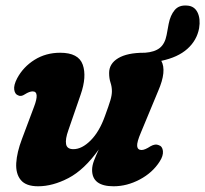

<svg xmlns="http://www.w3.org/2000/svg" viewBox="-20 -656 735 688"><path d="M548.5 -136Q562 -132 563.8 -114.8Q565.5 -97.5 552 -77Q526.5 -37 480.8 -12.8Q435 11.5 387 11.5Q310 11.5 310 -47Q310 -62.5 317 -80.8Q324 -99 334 -120.5Q282 -47.5 225.5 -18Q169 11.5 116.5 11.5Q73 11.5 54.5 -11Q36 -33.5 38.2 -71.8Q40.5 -110 58.5 -157.5L102 -273.5Q123 -328.5 97 -328.5Q85.5 -328.5 69 -318Q55 -308.5 44.5 -314.5Q33.5 -318.5 31 -334.5Q28.5 -350.5 41.5 -375.5Q63.5 -416.5 104 -441.8Q144.5 -467 195.5 -467Q261.5 -467 276.5 -424.2Q291.5 -381.5 269 -317L225 -189.5Q213.5 -157.5 216.8 -139.5Q220 -121.5 243 -121.5Q273.5 -121.5 304.8 -152.8Q336 -184 356 -240Q370 -278 375.5 -296.5Q381 -315 381 -329Q381 -345 376 -360Q371 -375 371 -394.5Q371 -428 403.5 -447.5Q436 -467 496 -467Q498 -467 499.5 -467Q534 -469.5 552.5 -484.2Q571 -499 577 -530.5L584.5 -571Q590.5 -601.5 606 -620Q621.5 -638.5 650.5 -636Q676.5 -634.5 687.8 -611.5Q699 -588.5 693.5 -555Q685.5 -511.5 651.5 -481Q617.5 -450.5 558 -438Q578 -402 547 -330.5L485.5 -182.5Q470 -146.5 471.5 -132.5Q473 -118.5 487.5 -118.5Q499 -118.5 519.5 -132Q536.5 -141.5 548.5 -136Z"/></svg>

Font: Fraunces 72pt S100
Style: Bold Italic
Weight: 700
Italic angle: -16°
Version: Version 1.000; ttfautohint (v1.8.3)